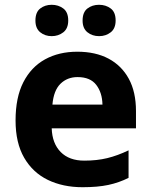

<svg xmlns="http://www.w3.org/2000/svg" viewBox="-20 -772 631 802"><path d="M303 -556Q379 -556 433.5 -527Q488 -498 518 -443Q548 -388 548 -308V-236H196Q198 -173 233.5 -137Q269 -101 332 -101Q385 -101 428 -111.5Q471 -122 517 -144V-29Q477 -9 432.5 0.5Q388 10 325 10Q243 10 180 -20.5Q117 -51 81 -113Q45 -175 45 -269Q45 -365 77.5 -428.5Q110 -492 168 -524Q226 -556 303 -556ZM304 -450Q261 -450 232.5 -422Q204 -394 199 -335H408Q407 -385 382 -417.5Q357 -450 304 -450ZM128 -686Q128 -721 148 -736.5Q168 -752 195.9 -752Q223.8 -752 244.4 -736.6Q265 -721.2 265 -686.4Q265 -653 244.4 -637Q223.8 -621 195.9 -621Q168 -621 148 -637.2Q128 -653.5 128 -686ZM325 -686Q325 -721 345.1 -736.5Q365.3 -752 393.6 -752Q422 -752 442.5 -736.6Q463 -721.2 463 -686.4Q463 -653 442.4 -637Q421.9 -621 394 -621Q365.5 -621 345.2 -637.2Q325 -653.5 325 -686Z"/></svg>

Font: Noto Sans Ol Chiki
Style: Regular
Weight: 400
Designer: Monotype Design Team, Lewis McGuffie
Foundry: Monotype Imaging Inc.
Version: Version 2.003